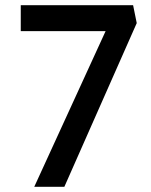

<svg xmlns="http://www.w3.org/2000/svg" viewBox="-20 -720 582 740"><path d="M112 0 387 -600H60V-700H493L507 -631L228 0Z"/></svg>

Font: Lexend
Style: Regular
Weight: 400
Designer: Bonnie Shaver-Troup, Thomas Jockin
Foundry: Lexend
Version: Version 1.007; ttfautohint (v1.8.3)